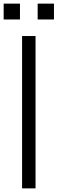

<svg xmlns="http://www.w3.org/2000/svg" viewBox="-51 -1039 317 1059"><path d="M-30.8 -931.6V-1019H59.1V-931.6ZM156.7 -931.6V-1019H246.6V-931.6ZM70.8 0V-840.3H145V0Z"/></svg>

Font: Oswald-Light
Style: Light
Weight: 300
Designer: vernon adams
Foundry: vernon adams
Version: Version ; ttfautohint (v0.92.18-e454-dirty) -l 8 -r 50 -G 20